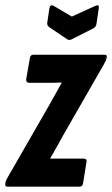

<svg xmlns="http://www.w3.org/2000/svg" viewBox="-32 -699 420 719"><path d="M-4 0Q-14 0 -12 -9V-14Q-10 -23 -6 -30L151 -303Q164 -326 175.5 -346.5Q187 -367 199 -389V-390Q181 -389 169 -389Q157 -389 144 -389H78Q65 -389 66 -402L80 -482Q82 -494 93 -494H359Q369 -494 368 -486L367 -482Q366 -473 357 -458L205 -193Q193 -171 181 -149.5Q169 -128 156 -106V-105H281Q294 -105 292 -93L279 -12Q277 0 266 0ZM325 -677Q340 -684 338 -669L329 -608Q326 -597 318 -593L235 -551Q227 -548 221 -551L153 -597Q143 -604 145 -614L153 -668Q156 -684 169 -677L237 -637Z"/></svg>

Font: Sofia Sans Extra Condensed ExtraBold
Style: Italic
Weight: 800
Italic angle: -9°
Designer: Botio Nikoltchev, Ani Petrova
Foundry: lettersoup
Version: Version 4.101; ttfautohint (v1.8.4.7-5d5b)